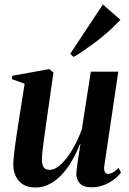

<svg xmlns="http://www.w3.org/2000/svg" viewBox="-20 -821 573 853"><path d="M136.5 12Q103.5 12 82 -1.8Q60.5 -15.5 49.8 -38.5Q39 -61.5 39 -90.5Q39 -103.5 41.5 -127Q44 -150.5 47.5 -177.2Q51 -204 54.8 -227.8Q58.5 -251.5 60.5 -265.5L89.5 -449L32.5 -469.5L35 -484.5L199 -514L217.5 -499L186 -279Q183.5 -261 180 -236.2Q176.5 -211.5 173.2 -186.8Q170 -162 168 -142.5Q166 -123 166 -115Q166 -99.5 169 -88.8Q172 -78 179.5 -72.2Q187 -66.5 200.5 -66.5Q225.5 -66.5 252 -91.8Q278.5 -117 302.5 -158Q326.5 -199 343.5 -246.5L383.5 -502.5H505.5L443 -82Q441 -66 445.8 -57.2Q450.5 -48.5 460 -48.5Q470 -48.5 482.5 -55.2Q495 -62 506.5 -75.5L517.5 -54.5Q504.5 -37 484.2 -22Q464 -7 439.2 2Q414.5 11 387 11Q349.5 11 334.2 -6.8Q319 -24.5 319 -49Q319 -54.5 320.8 -69.5Q322.5 -84.5 325.5 -104.5Q328.5 -124.5 331.8 -145.2Q335 -166 337.5 -182.5H336Q321 -144 301 -109Q281 -74 256 -46.8Q231 -19.5 201.2 -3.8Q171.5 12 136.5 12ZM292 -582 437 -801 515 -733Q500 -717 481.2 -699Q462.5 -681 440.8 -663Q419 -645 396 -627.8Q373 -610.5 350.5 -595.2Q328 -580 307 -568Z"/></svg>

Font: Merriweather 144pt SemiBold
Style: Italic
Weight: 600
Italic angle: -7.8°
Version: Version 2.101